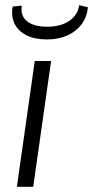

<svg xmlns="http://www.w3.org/2000/svg" viewBox="-20 -720 359 740"><path d="M177 -485 108 0H45L114 -485ZM285 -700 319 -692Q315 -654 294.5 -626.5Q274 -599 240 -583.5Q206 -568 161 -568Q114 -568 82 -584Q50 -600 36 -629Q22 -658 29 -695L64 -698Q58 -659 84.5 -638Q111 -617 161 -617Q214 -617 247 -639.5Q280 -662 285 -700Z"/></svg>

Font: Exo 2 Light
Style: Italic
Weight: 300
Italic angle: -8°
Designer: Natanael Gama
Foundry: Natanael Gama
Version: Version 2.010